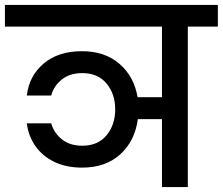

<svg xmlns="http://www.w3.org/2000/svg" viewBox="-44 -760 905 780"><path d="M841 -652H719V0H614V-276H516Q504 -187 444.5 -133Q385 -79 289 -79Q225 -79 176.5 -102.5Q128 -126 99.5 -167Q71 -208 65 -259H164Q175 -220 207.5 -194Q240 -168 290 -168Q354 -168 389 -210.5Q424 -253 424 -316Q424 -378 389 -420.5Q354 -463 290 -463Q239 -463 206.5 -436.5Q174 -410 164 -372H65Q74 -451 133 -501.5Q192 -552 289 -552Q382 -552 441.5 -500.5Q501 -449 515 -365H614V-652H-24V-740H841Z"/></svg>

Font: MSTAGE Medium
Style: Regular
Weight: 500
Designer: Ninad Kale (Devanagari), Jonny Pinhorn (Latin)
Foundry: Indian Type Foundry
Version: 4.004